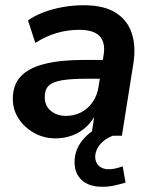

<svg xmlns="http://www.w3.org/2000/svg" viewBox="-20 -519 587 734"><path d="M193 10Q148 10 111 -10.5Q74 -31 51.5 -65Q29 -99 29 -141Q29 -193 58 -225.5Q87 -258 148 -274Q209 -290 304 -290H384L373 -218H310Q251 -218 216 -212Q181 -206 166 -191Q151 -176 151 -149Q151 -114 174.5 -95Q198 -76 232 -76Q264 -76 290 -89.5Q316 -103 334 -128.5Q352 -154 357 -189L376 -308Q384 -355 361.5 -380Q339 -405 283 -405Q239 -405 197.5 -393Q156 -381 115 -355L87 -441Q112 -459 146.5 -472Q181 -485 220.5 -492Q260 -499 299 -499Q378 -499 423 -470Q468 -441 484 -391Q500 -341 490 -277L446 0H329L345 -104H355Q341 -65 315.5 -39.5Q290 -14 258.5 -2Q227 10 193 10ZM371 195Q320 195 292.5 169.5Q265 144 265 101Q265 53 297 15Q329 -23 378 -42L411 0Q388 9 373 22.5Q358 36 351 51Q344 66 344 81Q344 102 358 115Q372 128 395 128Q409 128 421.5 125Q434 122 449 117L460 179Q437 186 416 190.5Q395 195 371 195Z"/></svg>

Font: Nunito Sans 12pt ExtraLight 12pt
Style: Bold Italic
Weight: 700
Italic angle: -9°
Version: Version 3.101;gftools[0.9.27]